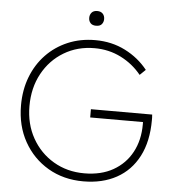

<svg xmlns="http://www.w3.org/2000/svg" viewBox="-58 -910 883 974"><g transform="rotate(5 383.5 -423.5)"><path d="M402 10Q301 10 222.5 -36Q144 -82 99 -162.5Q54 -243 54 -347Q54 -426 79.5 -492Q105 -558 151.5 -606.5Q198 -655 261.5 -682Q325 -709 401 -709Q485 -709 554 -674Q623 -639 669 -581L640 -553Q597 -606 535.5 -637Q474 -668 401 -668Q314 -668 245 -626.5Q176 -585 136.5 -512.5Q97 -440 97 -347Q97 -256 137 -184.5Q177 -113 246.5 -72Q316 -31 403 -31Q489 -31 550.5 -66Q612 -101 645 -162.5Q678 -224 678 -304V-316H409V-358H721Q722 -348 722 -341.5Q722 -335 722 -330Q722 -221 682.5 -145Q643 -69 571 -29.5Q499 10 402 10ZM398 -782Q379 -782 369.5 -792.5Q360 -803 360 -819Q360 -835 369.5 -846Q379 -857 398 -857Q416 -857 426 -846.5Q436 -836 436 -819Q436 -804 427 -793Q418 -782 398 -782Z"/></g></svg>

Font: Readex Pro Light
Style: Regular
Weight: 300
Designer: Bonnie Shaver-Troup, Thomas Jockin
Foundry: Lexend
Version: Version 1.200; ttfautohint (v1.8.3)